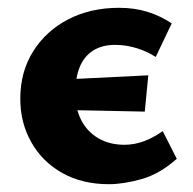

<svg xmlns="http://www.w3.org/2000/svg" viewBox="-20 -458 495 492"><path d="M259 14Q191 14 140 -14.5Q89 -43 60.5 -93Q32 -143 32 -205Q32 -274 65 -326.5Q98 -379 155 -408.5Q212 -438 285 -438Q325 -438 358.5 -427.5Q392 -417 420 -398L379 -312Q358 -326 330.5 -334.5Q303 -343 275 -343Q241 -343 218 -328Q195 -313 184 -285.5Q173 -258 173 -219Q173 -179 188.5 -149.5Q204 -120 232.5 -103.5Q261 -87 299 -87Q324 -87 348.5 -96Q373 -105 397 -122L433 -51Q389 -12 342.5 1Q296 14 259 14ZM351 -172 108 -177 117 -253 360 -265Z"/></svg>

Font: Ysabeau Infant ExtraBold
Style: Regular
Weight: 800
Designer: Christian Thalmann (Catharsis Fonts)
Version: Version 2.001;gftools[0.9.30]; featfreeze: ss01,ss02,lnum